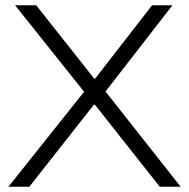

<svg xmlns="http://www.w3.org/2000/svg" viewBox="-20 -706 715 726"><path d="M12 0 298 -359 37 -686H117L336 -409H340L555 -686H632L379 -360L663 0H584L339 -310H335L91 0Z"/></svg>

Font: Archivo SemiBold ExtraLight
Style: Regular
Weight: 250
Version: Version 2.001